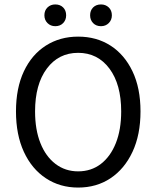

<svg xmlns="http://www.w3.org/2000/svg" viewBox="-20 -833 704 865"><path d="M332 12Q250 12 186.5 -30Q123 -72 87.5 -149Q52 -226 52 -331Q52 -436 87.5 -511.5Q123 -587 186.5 -627.5Q250 -668 332 -668Q415 -668 478 -627.5Q541 -587 577 -511.5Q613 -436 613 -331Q613 -226 577 -149Q541 -72 478 -30Q415 12 332 12ZM332 -61Q391 -61 434.5 -94.5Q478 -128 502 -188.5Q526 -249 526 -331Q526 -453 473 -524Q420 -595 332 -595Q244 -595 191 -524Q138 -453 138 -331Q138 -249 162 -188.5Q186 -128 230 -94.5Q274 -61 332 -61ZM229 -715Q208 -715 194 -729Q180 -743 180 -764Q180 -786 194 -799.5Q208 -813 229 -813Q251 -813 264.5 -799.5Q278 -786 278 -764Q278 -743 264.5 -729Q251 -715 229 -715ZM435 -715Q413 -715 399.5 -729Q386 -743 386 -764Q386 -786 399.5 -799.5Q413 -813 435 -813Q456 -813 470 -799.5Q484 -786 484 -764Q484 -743 470 -729Q456 -715 435 -715Z"/></svg>

Font: .
Style: 
Weight: 400
Designer: Paul D. Hunt, Dalton Maag
Foundry: Dalton Maag Ltd
Version: Version 1.200